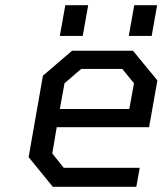

<svg xmlns="http://www.w3.org/2000/svg" viewBox="-20 -718 625 738"><path d="M210 -580 231 -698H319L298 -580ZM475 -580 496 -698H584L563 -580ZM183 0 90 -114 145 -427 257 -523H491L585 -409L553 -229H198L181 -128L225 -73H517L504 0ZM210 -299H477L495 -398L450 -453H292L228 -398Z"/></svg>

Font: Tomorrow
Style: Italic
Weight: 400
Italic angle: -10°
Designer: Tony de Marco, Monica Rizzolli
Foundry: Just in Type
Version: Version 2.002